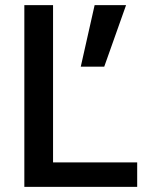

<svg xmlns="http://www.w3.org/2000/svg" viewBox="-20 -731 599 751"><path d="M295.9 -470.2 350.1 -710.9H473.1L387.7 -470.2ZM75.2 0V-710.9H187.5V-95.7H516.6V0Z"/></svg>

Font: Ride Light
Style: Bold
Weight: 600
Version: Version 3.000